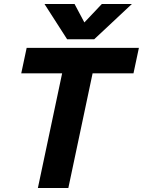

<svg xmlns="http://www.w3.org/2000/svg" viewBox="-20 -938 713 958"><path d="M202 -918H352L401 -826L488 -918H638L450 -742H315ZM290 -572H86L113 -699H673L646 -572H442L321 0H169Z"/></svg>

Font: Prompt Semibold
Style: Italic
Weight: 600
Italic angle: -12°
Designer: Katatrad Team
Foundry: CadsonDemak
Version: Version 1.000